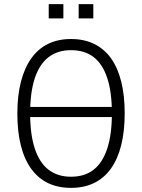

<svg xmlns="http://www.w3.org/2000/svg" viewBox="-20 -902 688 930"><path d="M102 -335V-384H552V-335ZM324 8Q261 8 213 -15Q165 -38 131.5 -84Q98 -130 81 -197.5Q64 -265 64 -352Q64 -439 81.5 -506.5Q99 -574 132 -620Q165 -666 213 -689.5Q261 -713 324 -713Q387 -713 435.5 -689.5Q484 -666 517 -620.5Q550 -575 567 -507.5Q584 -440 584 -353Q584 -266 567 -198.5Q550 -131 517 -85Q484 -39 435.5 -15.5Q387 8 324 8ZM324 -46Q390 -46 433.5 -80Q477 -114 499.5 -182.5Q522 -251 522 -353Q522 -456 499.5 -524Q477 -592 433.5 -625.5Q390 -659 324 -659Q259 -659 215 -625Q171 -591 148.5 -523Q126 -455 126 -352Q126 -251 148.5 -182.5Q171 -114 215 -80Q259 -46 324 -46ZM361 -813V-882H432V-813ZM216 -813V-882H287V-813Z"/></svg>

Font: Nunito Sans 10pt Condensed Light
Style: Regular
Weight: 300
Width: 3
Designer: Vernon Adams
Foundry: Vernon Adams
Version: Version 3.101;gftools[0.9.27]